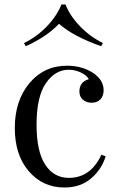

<svg xmlns="http://www.w3.org/2000/svg" viewBox="-20 -822 526 856"><path d="M267 14Q171 14 108.5 -58.5Q46 -131 46 -251Q46 -373 111 -451Q176 -529 279 -529Q345 -529 395 -497Q442 -465 442 -420Q442 -394 427.5 -379Q413 -364 389 -364Q365 -364 349.5 -377.5Q334 -391 334 -414Q334 -457 376 -469Q366 -487 340 -499Q314 -511 286 -511Q226 -511 184.5 -451Q143 -391 143 -266Q143 -147 181.5 -88Q220 -29 287 -29Q384 -29 432 -132L451 -125Q433 -66 385.5 -26Q338 14 267 14ZM439 -630 431 -616Q308 -659 243 -716Q190 -659 95 -616L87 -630Q143 -657 188 -703.5Q233 -750 254 -802H272Q292 -751 337 -704.5Q382 -658 439 -630Z"/></svg>

Font: Playfair Display
Style: Regular
Weight: 400
Designer: Claus Eggers S?rensen
Foundry: Claus Eggers S?rensen
Version: Version 1.003